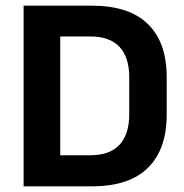

<svg xmlns="http://www.w3.org/2000/svg" viewBox="-20 -659 651 679"><path d="M155 0V-110H300Q368.5 -110 402.8 -147.2Q437 -184.5 437 -254V-386.5Q437 -456 402.8 -493Q368.5 -530 300 -530H154.5V-639H304.5Q436.5 -639 503 -574Q569.5 -509 569.5 -387V-253.5Q569.5 -131 503.2 -65.5Q437 0 304.5 0ZM63.5 0V-639H193V0Z"/></svg>

Font: Anek Odia SemiBold
Style: Regular
Weight: 600
Version: Version 1.003